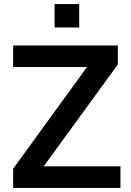

<svg xmlns="http://www.w3.org/2000/svg" viewBox="-20 -930 648 950"><path d="M45 0V-95L440 -639V-598H45V-705H563V-611L167 -67V-107H576V0ZM250 -794V-910H372V-794Z"/></svg>

Font: Mulish ExtraLight
Style: Bold
Weight: 700
Version: Version 3.603